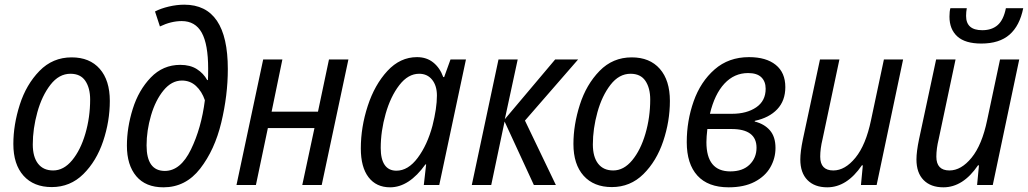

<svg xmlns="http://www.w3.org/2000/svg" viewBox="-20 -790 4390 820"><path d="M37 -175Q37 -257 64.5 -343Q92 -429 148.5 -487Q205 -545 286 -545Q363 -545 406 -496Q449 -447 449 -359Q449 -272 420.5 -187Q392 -102 336 -46.5Q280 9 201 9Q124 9 80.5 -39.5Q37 -88 37 -175ZM365 -365Q365 -414 344.5 -444.5Q324 -475 281 -475Q232 -475 195.5 -428Q159 -381 139.5 -310.5Q120 -240 120 -173Q120 -120 142.5 -91Q165 -62 207 -62Q252 -62 288 -105.5Q324 -149 344.5 -219Q365 -289 365 -365Z M522 -168Q522 -245 547 -325Q572 -405 624 -459Q676 -513 750 -513Q792 -513 820.5 -495Q849 -477 865 -448H868Q869 -464 869 -497Q869 -601 841.5 -650.5Q814 -700 756 -700Q711 -700 663 -677L642 -741Q667 -754 701 -762Q735 -770 767 -770Q953 -770 953 -495Q953 -383 925 -266.5Q897 -150 835 -70Q773 10 678 10Q602 10 562 -37.5Q522 -85 522 -168ZM855 -362Q842 -400 817 -423Q792 -446 757 -446Q713 -446 678.5 -404Q644 -362 625 -297Q606 -232 606 -169Q606 -60 684 -60Q751 -60 795.5 -151.5Q840 -243 855 -362Z M1104 -536H1186L1140 -313H1338L1385 -536H1468L1354 0H1271L1323 -243H1124L1073 0H990Z M1521 -156Q1521 -247 1550.5 -337.5Q1580 -428 1634.5 -487Q1689 -546 1761 -546Q1802 -546 1830.5 -523Q1859 -500 1873 -461H1877L1904 -536H1970L1856 0H1790L1800 -88H1797Q1727 10 1646 10Q1587 10 1554 -33Q1521 -76 1521 -156ZM1827 -253Q1846 -328 1846 -382Q1846 -424 1825.5 -449.5Q1805 -475 1770 -475Q1723 -475 1685.5 -426.5Q1648 -378 1627 -304Q1606 -230 1606 -158Q1606 -110 1623 -85.5Q1640 -61 1673 -61Q1723 -61 1764 -116Q1805 -171 1827 -253Z M2109 -536H2191L2136 -281L2351 -536H2449L2222 -275L2354 0H2260L2135 -271L2078 0H1995Z M2429 -175Q2429 -257 2456.5 -343Q2484 -429 2540.5 -487Q2597 -545 2678 -545Q2755 -545 2798 -496Q2841 -447 2841 -359Q2841 -272 2812.5 -187Q2784 -102 2728 -46.5Q2672 9 2593 9Q2516 9 2472.5 -39.5Q2429 -88 2429 -175ZM2757 -365Q2757 -414 2736.5 -444.5Q2716 -475 2673 -475Q2624 -475 2587.5 -428Q2551 -381 2531.5 -310.5Q2512 -240 2512 -173Q2512 -120 2534.5 -91Q2557 -62 2599 -62Q2644 -62 2680 -105.5Q2716 -149 2736.5 -219Q2757 -289 2757 -365Z M2913 -183Q2913 -274 2942.5 -357.5Q2972 -441 3032 -493.5Q3092 -546 3179 -546Q3252 -546 3293 -513Q3334 -480 3334 -418Q3334 -360 3299.5 -323.5Q3265 -287 3204 -274L3203 -271Q3244 -261 3268 -233.5Q3292 -206 3292 -158Q3292 -114 3270 -75.5Q3248 -37 3203 -13.5Q3158 10 3092 10Q3004 10 2958.5 -40Q2913 -90 2913 -183ZM3106 -304Q3169 -304 3209.5 -331.5Q3250 -359 3250 -411Q3250 -442 3231.5 -460Q3213 -478 3175 -478Q3116 -478 3074 -433Q3032 -388 3012 -304ZM3211 -159Q3211 -239 3104 -239H3001Q2997 -205 2997 -183Q2997 -58 3099 -58Q3152 -58 3181.5 -87Q3211 -116 3211 -159Z M3398 -109Q3398 -142 3409 -195L3482 -536H3565L3493 -196Q3483 -155 3483 -121Q3483 -62 3539 -62Q3589 -62 3633.5 -116.5Q3678 -171 3700 -277L3755 -536H3837L3724 0H3657L3665 -84H3661Q3597 10 3513 10Q3459 10 3428.5 -21Q3398 -52 3398 -109Z M3894 -109Q3894 -142 3905 -195L3978 -536H4061L3989 -196Q3979 -155 3979 -121Q3979 -62 4035 -62Q4085 -62 4129.5 -116.5Q4174 -171 4196 -277L4251 -536H4333L4220 0H4153L4161 -84H4157Q4093 10 4009 10Q3955 10 3924.5 -21Q3894 -52 3894 -109ZM4035 -719Q4035 -742 4039 -755H4109Q4106 -739 4106 -722Q4106 -661 4175 -661Q4216 -661 4241 -683Q4266 -705 4276 -755H4350Q4335 -680 4291.5 -642Q4248 -604 4171 -604Q4102 -604 4068.5 -634.5Q4035 -665 4035 -719Z"/></svg>

Font: Noto Sans UI Narrow
Style: Italic
Weight: 400
Width: 4
Italic angle: -12°
Designer: Monotype Design Team
Foundry: Monotype Imaging Inc.
Version: Version 1.001